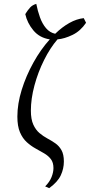

<svg xmlns="http://www.w3.org/2000/svg" viewBox="-20 -800 466 995"><path d="M140 -227Q140 -182 152.5 -154.5Q165 -127 184.5 -110.5Q204 -94 225.5 -82.5Q247 -71 266.5 -57.5Q286 -44 298.5 -22Q311 0 311 37Q311 74 295 108.5Q279 143 235 175L214 166Q237 143 247 118Q257 93 257 71Q257 42 243.5 24.5Q230 7 208.5 -5.5Q187 -18 163.5 -31Q140 -44 118.5 -63.5Q97 -83 83.5 -114.5Q70 -146 70 -196Q70 -262 92.5 -334.5Q115 -407 153 -475.5Q191 -544 238 -596Q185 -604 153 -642.5Q121 -681 111 -727Q124 -748 136 -761Q148 -774 168 -780Q175 -744 187 -710.5Q199 -677 218.5 -654Q238 -631 266 -625Q302 -660 339.5 -681Q377 -702 414 -706L426 -682Q397 -639 355.5 -619Q314 -599 278 -596Q240 -552 208.5 -489Q177 -426 158.5 -357Q140 -288 140 -227Z"/></svg>

Font: Bona Nova SC
Style: Italic
Weight: 400
Italic angle: -4°
Designer: Mateusz Machalski
Foundry: Capitalics
Version: Version 4.001; ttfautohint (v1.8.4.7-5d5b)